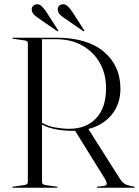

<svg xmlns="http://www.w3.org/2000/svg" viewBox="-20 -876 650 896"><path d="M542 -462Q542 -390.5 501.5 -341Q461 -291.5 392.5 -274L539 -42.5Q553.5 -20 570 -14Q586.5 -8 605.5 -5Q609.5 -4.5 609.5 -2.5Q609.5 0 606 0H435Q431.5 0 431.5 -2.5Q431.5 -4.5 435.5 -5L466 -8.5Q487.5 -11.5 470.5 -40L330.5 -265.5Q325 -265.5 318.5 -265.5Q277.5 -265.5 240.5 -272.5Q203.5 -279.5 176 -295V-27Q176 -14.5 192 -12.5L244.5 -5Q248.5 -4.5 248.5 -2.5Q248.5 0 245 0H41Q37.5 0 37.5 -2.5Q37.5 -4.5 41.5 -5L94 -12.5Q110 -14.5 110 -27V-675Q110 -685.5 94 -687.5L41.5 -695Q37.5 -695.5 37.5 -697.5Q37.5 -700 41 -700H243Q387.5 -700 464.8 -634.5Q542 -569 542 -462ZM176 -693V-303Q203.5 -287 237.8 -281Q272 -275 304 -275Q382 -275 428.5 -324Q475 -373 475 -464.5Q475 -530.5 446 -582Q417 -633.5 364.8 -663.2Q312.5 -693 243 -693ZM197.5 -818.5 250.5 -736Q253 -732.5 252 -730.5Q250.5 -729 246.5 -731L163 -788.5Q149.5 -797.5 139.5 -807Q129.5 -816.5 128 -830.5Q127.5 -840.5 133.8 -847.8Q140 -855 151 -856Q163 -857.5 174.2 -847.2Q185.5 -837 197.5 -818.5ZM319 -818.5 372 -736Q374.5 -732.5 373.5 -730.5Q371.5 -729 368 -731L284.5 -788.5Q270.5 -797.5 260.8 -807Q251 -816.5 249.5 -830.5Q248.5 -840.5 254.8 -847.8Q261 -855 271.5 -856Q284.5 -857.5 295.8 -847.2Q307 -837 319 -818.5Z"/></svg>

Font: Fraunces 144pt Light
Style: Regular
Weight: 300
Version: Version 1.000;[b76b70a41]